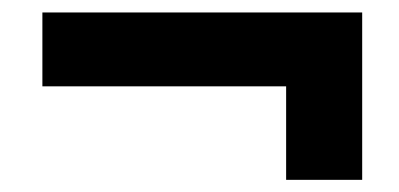

<svg xmlns="http://www.w3.org/2000/svg" viewBox="-20 -356 640 308"><path d="M439 -217.5H48V-336H561V-67.5H439Z"/></svg>

Font: JuliaMono ExtraBoldItalic
Style: Regular
Weight: 800
Italic angle: -9°
Monospace: yes
Designer: cormullion
Foundry: corm
Version: Version 0.049; ttfautohint (v1.8.4)